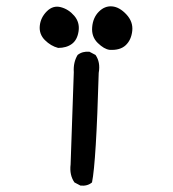

<svg xmlns="http://www.w3.org/2000/svg" viewBox="-20 -579 540 601"><path d="M232 2 213 -8Q197 -31 201 -64L211 -353Q209 -384 223 -407Q238 -419 260 -417L279 -407Q295 -384 289 -351Q281 -71 268 -8Q254 4 232 2ZM323 -423Q306 -425 286 -444.5Q266 -464 268.5 -494Q271 -524 289.5 -542.5Q308 -561 331 -559Q354 -557 375.5 -534Q397 -511 394 -482.5Q391 -454 373.5 -437.5Q356 -421 323 -423ZM162 -429Q139 -435 120.5 -453.5Q102 -472 104.5 -498Q107 -524 126.5 -543.5Q146 -563 170.5 -556.5Q195 -550 212.5 -529.5Q230 -509 226 -481.5Q222 -454 205 -441.5Q188 -429 162 -429Z"/></svg>

Font: Kosefont JP
Style: Regular
Weight: 400
Designer: Nozomi Seto 瀬戸のぞみ
Version: Version 3.00;June 19, 2020